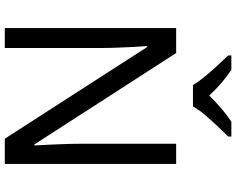

<svg xmlns="http://www.w3.org/2000/svg" viewBox="-112 -872 984 800"><g transform="rotate(90 380.0 -472.0)"><path d="M663 0H558L176 -593H172Q174 -570 175.5 -538.5Q177 -507 178.5 -471.5Q180 -436 180 -399V0H97V-714H201L582 -123H586Q585 -139 583.5 -171Q582 -203 580.5 -241Q579 -279 579 -311V-714H663ZM334 -784Q321 -807 299 -833.5Q277 -860 253 -886Q229 -912 211 -931V-944H271Q297 -927 325 -903Q353 -879 378 -852Q405 -879 433 -903Q461 -927 487 -944H549V-931Q530 -912 505.5 -886Q481 -860 458.5 -833.5Q436 -807 424 -784Z"/></g></svg>

Font: Noto Sans Devanagari
Style: Regular
Weight: 400
Designer: Jelle Bosma - Monotype Design Team
Foundry: Monotype Imaging Inc.
Version: Version 2.003